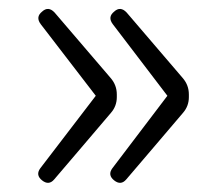

<svg xmlns="http://www.w3.org/2000/svg" viewBox="-20 -493 490 429"><path d="M70 -117 194 -279 71 -439Q59 -455 74 -467Q88 -480 102 -465L227 -319Q241 -303 241 -282V-276Q241 -256 228 -241L165 -167L101 -92Q89 -78 74 -90Q59 -102 70 -117ZM231 -117 354 -279 232 -439Q220 -455 235 -467Q249 -480 263 -465L388 -319Q402 -303 402 -282V-276Q402 -256 389 -241L326 -167L262 -92Q250 -78 235 -90Q220 -102 231 -117Z"/></svg>

Font: GenSenRounded TW L
Style: Regular
Weight: 300
Version: Version 1.501;PS 1;hotconv 16.6.51;makeotf.lib2.5.65220